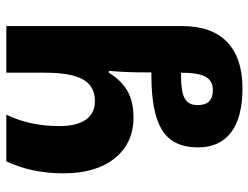

<svg xmlns="http://www.w3.org/2000/svg" viewBox="-112 -694 805 622"><g transform="rotate(90 291.0 -382.5)"><path d="M64 -570Q64 -666 116 -715.5Q168 -765 265 -765Q360 -765 408.5 -728Q457 -691 457 -621Q457 -540 401.5 -505Q346 -470 226 -470H214V-450Q214 -383 209 -332H215Q240 -373 274.5 -392.5Q309 -412 360 -412Q443 -412 492 -351.5Q541 -291 541 -185Q541 -81 502 0H351Q388 -76 388 -172Q388 -227 367.5 -257Q347 -287 307 -287Q259 -287 237 -248.5Q215 -210 215 -125V0H64ZM227 -566Q277 -566 298.5 -578Q320 -590 320 -619Q320 -645 308 -657Q296 -669 270 -669Q241 -669 228 -645Q215 -621 215 -566Z"/></g></svg>

Font: Noto Sans Georgian Bold Narrow
Style: Regular
Weight: 700
Width: 4
Designer: Monotype Design team
Foundry: Monotype Imaging Inc.
Version: Version 1.000